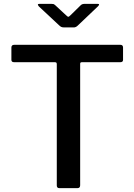

<svg xmlns="http://www.w3.org/2000/svg" viewBox="-20 -974 696 994"><path d="M39 -728Q39 -742 54 -742H603Q617 -742 617 -728V-664Q617 -652 603 -652H405Q399 -652 397 -650Q395 -648 395 -643V-15Q395 0 381 0H287Q274 0 274 -14V-641Q274 -648 271.5 -650Q269 -652 263 -652H53Q39 -652 39 -664ZM418 -954H485Q493 -954 493 -951Q493 -947 487 -941L383 -842Q373 -832 362 -832H313Q303 -832 297.5 -834.5Q292 -837 286 -843L181 -941Q176 -948 176 -950Q176 -954 184 -954H246Q254 -954 257 -953Q260 -952 266 -947L321 -896Q330 -887 334 -887Q337 -887 346 -896L398 -947Q405 -954 418 -954Z"/></svg>

Font: Libre Franklin Medium
Style: Regular
Weight: 500
Designer: Pablo Impallari, Rodrigo Fuenzalida
Foundry: Impallari Type
Version: Version 1.002; ttfautohint (v1.5)